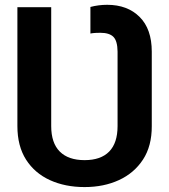

<svg xmlns="http://www.w3.org/2000/svg" viewBox="-20 -757 693 787"><path d="M326.7 9.8Q247.1 9.8 184.8 -18.6Q122.6 -46.9 86.9 -102.5Q51.3 -158.2 51.3 -240.2V-727.5H189.9V-240.2Q189.9 -170.9 225.1 -135.7Q260.3 -100.6 326.7 -100.6Q393.1 -100.6 427.5 -135.7Q461.9 -170.9 461.9 -240.2V-545.4Q461.4 -589.4 444.8 -606Q428.2 -622.6 391.1 -622.6Q382.8 -622.6 371.8 -622.1Q360.8 -621.6 350.6 -619.6V-728.5Q367.2 -732.9 384.3 -735.1Q401.4 -737.3 419.4 -737.3Q502.4 -737.3 552.2 -687.7Q602.1 -638.2 602.1 -545.4V-240.2Q602.5 -158.7 566.2 -103Q529.8 -47.4 467.5 -18.8Q405.3 9.8 326.7 9.8Z"/></svg>

Font: V-Inter
Style: SemiBold-600
Weight: 600
Designer: Rasmus Andersson
Foundry: rsms
Version: Version 4.000;git-4146feb